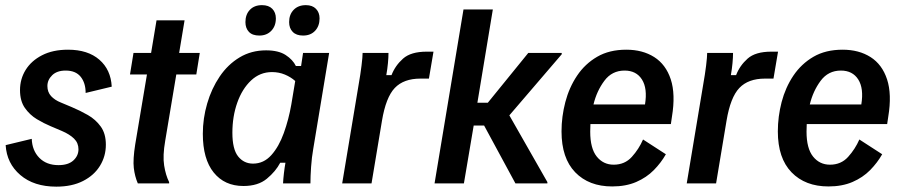

<svg xmlns="http://www.w3.org/2000/svg" viewBox="-20 -703 3457 736"><path d="M195.8 12.5Q110 12.5 57.9 -32.1Q5.8 -76.7 1.7 -146.7L101.7 -170.8Q103.3 -125.8 130.8 -97.9Q158.3 -70 204.2 -70Q241.7 -70 261.2 -87.9Q280.8 -105.8 280.8 -130.8Q280.8 -155 263.8 -171.7Q246.7 -188.3 217.5 -200.8L174.2 -219.2Q148.3 -230 121.2 -246.2Q94.2 -262.5 75.4 -289.2Q56.7 -315.8 56.7 -357.5Q56.7 -400 78.3 -435Q100 -470 141.2 -491.2Q182.5 -512.5 240.8 -512.5Q316.7 -512.5 360.8 -474.2Q405 -435.8 408.3 -370.8L308.3 -346.7Q308.3 -385 289.2 -408.8Q270 -432.5 231.7 -432.5Q198.3 -432.5 180 -414.6Q161.7 -396.7 161.7 -373.3Q161.7 -350 175.8 -334.6Q190 -319.2 213.3 -310L255 -292.5Q286.7 -279.2 316.7 -262.1Q346.7 -245 366.2 -217.9Q385.8 -190.8 385.8 -148.3Q385.8 -104.2 363.3 -67.5Q340.8 -30.8 298.3 -9.2Q255.8 12.5 195.8 12.5Z M508.3 0Q496.7 -26.7 492.9 -59.2Q489.2 -91.7 498.3 -149.2L543.3 -417.5H478.3L491.7 -500H559.2L580 -625H687.5L666.7 -500H745.8L732.5 -417.5H655.8L613.3 -163.3Q603.3 -105.8 609.2 -68.8Q615 -31.7 628.3 -5V0Z M913.3 10Q840.8 10 799.2 -41.7Q757.5 -93.3 757.5 -190Q757.5 -249.2 774.2 -306.2Q790.8 -363.3 822.1 -409.6Q853.3 -455.8 898.3 -482.9Q943.3 -510 1000 -510Q1047.5 -510 1075 -492.1Q1102.5 -474.2 1114.2 -450H1134.2L1141.7 -500H1241.7L1180.8 -132.5Q1175 -100 1172.5 -63.3Q1170 -26.7 1170 0H1065Q1065.8 -16.7 1068.3 -38.3Q1070.8 -60 1074.2 -79.2H1054.2Q1036.7 -45.8 1002.9 -17.9Q969.2 10 913.3 10ZM950 -75.8Q990.8 -75.8 1020 -108.3Q1049.2 -140.8 1067.9 -192.9Q1086.7 -245 1096.7 -302.5L1111.7 -392.5Q1095 -407.5 1072.1 -417.1Q1049.2 -426.7 1022.5 -426.7Q976.7 -426.7 942.5 -394.6Q908.3 -362.5 889.6 -309.6Q870.8 -256.7 870.8 -194.2Q870.8 -130.8 892.9 -103.3Q915 -75.8 950 -75.8ZM974.2 -566.7Q947.5 -566.7 934.2 -580.8Q920.8 -595 920.8 -618.3Q920.8 -647.5 937.9 -665.4Q955 -683.3 984.2 -683.3Q1010 -683.3 1023.8 -669.2Q1037.5 -655 1037.5 -632.5Q1037.5 -603.3 1020 -585Q1002.5 -566.7 974.2 -566.7ZM1141.7 -566.7Q1115.8 -566.7 1102.1 -580.8Q1088.3 -595 1088.3 -618.3Q1088.3 -647.5 1105.8 -665.4Q1123.3 -683.3 1152.5 -683.3Q1177.5 -683.3 1191.2 -669.2Q1205 -655 1205 -632.5Q1205 -603.3 1187.9 -585Q1170.8 -566.7 1141.7 -566.7Z M1291.7 0 1355 -380Q1361.7 -417.5 1365.8 -451.2Q1370 -485 1370 -500H1469.2Q1469.2 -483.3 1467.1 -460.8Q1465 -438.3 1460.8 -415H1480.8Q1495 -451.7 1525 -478.3Q1555 -505 1615.8 -505H1641.7L1624.2 -401.7H1591.7Q1527.5 -401.7 1493.3 -365.8Q1459.2 -330 1444.2 -240L1404.2 0Z M1645.8 0 1756.7 -666.7H1869.2L1810 -309.2H1850L2005 -500H2133.3V-495L1932.5 -260.8L2078.3 -5V0H1955.8L1835.8 -221.7H1795.8L1758.3 0Z M2326.7 11.7Q2237.5 11.7 2185 -42.5Q2132.5 -96.7 2132.5 -199.2Q2132.5 -255.8 2147.1 -311.7Q2161.7 -367.5 2192.1 -412.9Q2222.5 -458.3 2269.2 -485.4Q2315.8 -512.5 2380.8 -512.5Q2443.3 -512.5 2487.9 -484.2Q2532.5 -455.8 2551.3 -398.8Q2570 -341.7 2555.8 -255.8L2551.7 -227.5H2243.3Q2242.5 -212.5 2242.5 -198.3Q2242.5 -134.2 2267.5 -102.9Q2292.5 -71.7 2332.5 -71.7Q2375 -71.7 2402.1 -101.7Q2429.2 -131.7 2445 -168.3L2532.5 -111.7Q2514.2 -79.2 2486.2 -50.8Q2458.3 -22.5 2418.8 -5.4Q2379.2 11.7 2326.7 11.7ZM2374.2 -432.5Q2325.8 -432.5 2296.7 -393.3Q2267.5 -354.2 2255 -302.5H2452.5Q2462.5 -364.2 2440.8 -398.3Q2419.2 -432.5 2374.2 -432.5Z M2612.5 0 2675.8 -380Q2682.5 -417.5 2686.7 -451.2Q2690.8 -485 2690.8 -500H2790Q2790 -483.3 2787.9 -460.8Q2785.8 -438.3 2781.7 -415H2801.7Q2815.8 -451.7 2845.8 -478.3Q2875.8 -505 2936.7 -505H2962.5L2945 -401.7H2912.5Q2848.3 -401.7 2814.2 -365.8Q2780 -330 2765 -240L2725 0Z M3155.8 11.7Q3066.7 11.7 3014.2 -42.5Q2961.7 -96.7 2961.7 -199.2Q2961.7 -255.8 2976.2 -311.7Q2990.8 -367.5 3021.2 -412.9Q3051.7 -458.3 3098.3 -485.4Q3145 -512.5 3210 -512.5Q3272.5 -512.5 3317.1 -484.2Q3361.7 -455.8 3380.4 -398.8Q3399.2 -341.7 3385 -255.8L3380.8 -227.5H3072.5Q3071.7 -212.5 3071.7 -198.3Q3071.7 -134.2 3096.7 -102.9Q3121.7 -71.7 3161.7 -71.7Q3204.2 -71.7 3231.2 -101.7Q3258.3 -131.7 3274.2 -168.3L3361.7 -111.7Q3343.3 -79.2 3315.4 -50.8Q3287.5 -22.5 3247.9 -5.4Q3208.3 11.7 3155.8 11.7ZM3203.3 -432.5Q3155 -432.5 3125.8 -393.3Q3096.7 -354.2 3084.2 -302.5H3281.7Q3291.7 -364.2 3270 -398.3Q3248.3 -432.5 3203.3 -432.5Z"/></svg>

Font: Familjen Grotesk GF Medium
Style: Italic
Weight: 500
Designer: Anders Wikstroem, Jonas Baeckman, Matilda Gysing, Kristian Moeller
Foundry: Familjen STHML AB
Version: Version 2.000; Beta; Release 4; Build 6